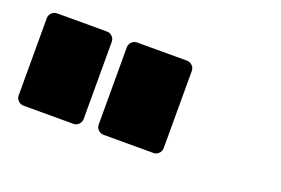

<svg xmlns="http://www.w3.org/2000/svg" viewBox="-57 -729 947 647"><g transform="rotate(20 416.5 -405.5)"><path d="M263 -544V-267Q263 -256 255 -248Q247 -240 236 -240H57Q46 -240 38 -248Q30 -256 30 -267V-544Q30 -555 38 -563Q46 -571 57 -571H236Q247 -571 255 -563Q263 -555 263 -544ZM550 -544V-267Q550 -256 542 -248Q534 -240 523 -240H344Q333 -240 325 -248Q317 -256 317 -267V-544Q317 -555 325 -563Q333 -571 344 -571H523Q534 -571 542 -563Q550 -555 550 -544Z"/></g></svg>

Font: Rubik One
Style: Regular
Weight: 400
Designer: Hubert and Fischer with Elvire Volk Leonovitch
Foundry: Hubert and Fischer with Elvire Volk Leonovitch
Version: Version 1.001